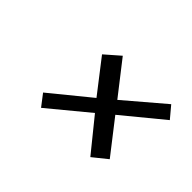

<svg xmlns="http://www.w3.org/2000/svg" viewBox="-66 -560 658 658"><g transform="rotate(45 263.5 -231.0)"><path d="M355.5 -231.9 449.7 -110.8 397.5 -68.8 301.8 -187 158.7 -68.8 126.5 -110.8 269 -227.1 176.8 -346.2 230.5 -393.1 324.2 -272.9 465.3 -393.1 500.5 -351.1Z"/></g></svg>

Font: Linux Libertine Slanted
Style: Semibold Slanted
Weight: 600
Designer: Philipp H. Poll
Foundry: Philipp H. Poll
Version: Version 5.1.1